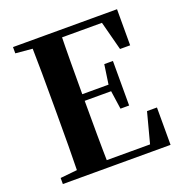

<svg xmlns="http://www.w3.org/2000/svg" viewBox="-133 -862 935 980"><g transform="rotate(-20 335.0 -372.0)"><path d="M43 0V-33L200 -49H215V0ZM134 0Q136 -86 136.5 -173Q137 -260 137 -349V-394Q137 -483 136.5 -570Q136 -657 134 -744H296Q294 -658 293.5 -569.5Q293 -481 293 -389V-360Q293 -265 293.5 -176Q294 -87 296 0ZM215 0V-38H600L521 -2L574 -203H628V0ZM215 -361V-397H463V-361ZM451 -261 435 -372V-393L451 -503H498V-261ZM43 -710V-744H215V-696H200ZM553 -548 502 -743 579 -705H215V-744H608V-548Z"/></g></svg>

Font: Noto Serif TC ExtraBold
Style: Regular
Weight: 800
Designer: Ryoko NISHIZUKA 西塚涼子 (kana & ideographs); Frank Grießhammer (Latin, Greek & Cyrillic); Wenlong ZHANG 张文龙 (bopomofo); San
Foundry: Adobe
Version: Version 2.002-H1;hotconv 1.1.0;makeotfexe 2.6.0